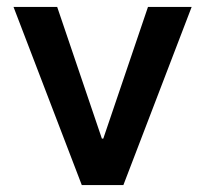

<svg xmlns="http://www.w3.org/2000/svg" viewBox="-20 -534 592 554"><path d="M336 0H216L19 -514H145L274 -134H278L407 -514H533Z"/></svg>

Font: 42dot Sans
Style: Bold
Weight: 700
Designer: 42dot
Version: Version 1.000